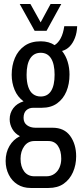

<svg xmlns="http://www.w3.org/2000/svg" viewBox="-20 -744 403 953"><path d="M132 189Q95 189 67 171.5Q39 154 23.5 123Q8 92 8 55Q8 13 27 -19.5Q46 -52 79 -68Q54 -81 41 -104Q28 -127 28 -152Q28 -183 46 -207Q64 -231 97 -241Q67 -263 52.5 -298Q38 -333 38 -373Q38 -419 54 -456.5Q70 -494 102 -516.5Q134 -539 182 -539Q203 -539 220.5 -534Q238 -529 251 -520Q269 -531 281.5 -554.5Q294 -578 299 -614H363Q362 -582 352 -556Q342 -530 326 -513.5Q310 -497 288 -491Q307 -467 316 -437Q325 -407 325 -374Q325 -327 309.5 -290Q294 -253 263.5 -231Q233 -209 187 -209H145Q124 -209 110.5 -196.5Q97 -184 97 -159Q97 -135 114 -122.5Q131 -110 156 -110H241Q299 -110 328.5 -69Q358 -28 358 32Q358 75 342 111Q326 147 296 168Q266 189 221 189ZM151 131H210Q233 131 250 119Q267 107 275.5 87Q284 67 284 44Q284 4 267.5 -20Q251 -44 220 -44H151Q119 -44 100.5 -18.5Q82 7 82 44Q82 83 100 107Q118 131 151 131ZM182 -265Q216 -265 233.5 -292.5Q251 -320 251 -373Q251 -426 233.5 -454Q216 -482 182 -482Q148 -482 130 -454Q112 -426 112 -373Q112 -338 120 -313.5Q128 -289 144 -277Q160 -265 182 -265ZM78 -724H131L199 -602H165L231 -724H284L211 -591H152Z"/></svg>

Font: Archivo ExtraCondensed
Style: Regular
Weight: 400
Width: 2
Designer: Hector Gatti
Foundry: Omnibus-Type
Version: Version 2.001